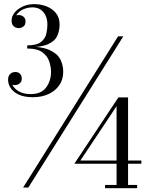

<svg xmlns="http://www.w3.org/2000/svg" viewBox="-20 -830 740 952"><path d="M94.5 100 565.5 -650H591.5L120.5 100ZM143.5 -348Q101 -348 73.8 -360.5Q46.5 -373 33.2 -393Q20 -413 20 -434.5Q20 -453 30.2 -463Q40.5 -473 56 -473Q70 -473 79 -464.2Q88 -455.5 88 -439.5Q88 -425.5 77.8 -416.8Q67.5 -408 54 -408Q41.5 -408 31 -415.8Q20.5 -423.5 20.5 -434.5H36Q36 -415.5 47.8 -399.2Q59.5 -383 81 -373.2Q102.5 -363.5 131.5 -363.5Q185 -363.5 209 -396.5Q233 -429.5 233 -474Q233 -497.5 224.5 -524.2Q216 -551 190.8 -570.2Q165.5 -589.5 115 -589.5V-599.5Q187.5 -599.5 226 -581.8Q264.5 -564 279 -535.8Q293.5 -507.5 293.5 -474Q293.5 -435 273.5 -406.8Q253.5 -378.5 219.8 -363.2Q186 -348 143.5 -348ZM501 103V87H558V-303.5L378.5 -34H681V-18H348.5L567 -347H615V87H660V103ZM115 -595.5V-605Q162.5 -605 183.5 -622Q204.5 -639 209.8 -663.2Q215 -687.5 215 -708.5Q215 -733 206.2 -752.2Q197.5 -771.5 181 -782.5Q164.5 -793.5 140.5 -793.5Q124.5 -793.5 109 -789Q93.5 -784.5 81 -775.8Q68.5 -767 61.2 -754.8Q54 -742.5 54 -727.5H38.5Q38.5 -741 49.8 -748.2Q61 -755.5 72.5 -755.5Q85.5 -755.5 96 -747.5Q106.5 -739.5 106.5 -723.5Q106.5 -705.5 95.2 -698Q84 -690.5 72.5 -690.5Q58.5 -690.5 48 -699.8Q37.5 -709 37.5 -727.5Q37.5 -749.5 52.8 -768Q68 -786.5 93.5 -798Q119 -809.5 149.5 -809.5Q183 -809.5 211.8 -798Q240.5 -786.5 258 -764.2Q275.5 -742 275.5 -708.5Q275.5 -678.5 264.2 -652.8Q253 -627 218.8 -611.2Q184.5 -595.5 115 -595.5Z"/></svg>

Font: Bodoni Moda 9pt
Style: Regular
Weight: 400
Designer: Owen Earl
Foundry: indestructible type
Version: Version 2.005